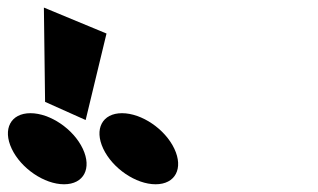

<svg xmlns="http://www.w3.org/2000/svg" viewBox="-262 -1002 823 497"><path d="M-145.3 -738.3 -40.3 -691.3 13.7 -915.2 -148.4 -982.4ZM-183.2 -709C-234.2 -709 -255.8 -668 -231.7 -617C-207.6 -566 -147.2 -525 -96.2 -525C-45.2 -525 -23.6 -566 -47.7 -617C-71.8 -668 -132.2 -709 -183.2 -709ZM53.8 -709C2.8 -709 -18.8 -668 5.3 -617C29.4 -566 89.8 -525 140.8 -525C191.8 -525 213.4 -566 189.3 -617C165.2 -668 104.8 -709 53.8 -709Z"/></svg>

Font: Hussar
Style: BdOpOblFive
Weight: 700
Foundry: Cannot Into Space Fonts
Version: Version 2.00